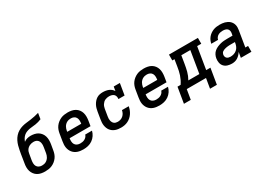

<svg xmlns="http://www.w3.org/2000/svg" viewBox="-9 -1603 3617 2625"><g transform="rotate(-30 1800.0 -290.0)"><path d="M254 8Q223 8 192.5 2Q162 -4 137 -19Q112 -34 94 -57.5Q76 -81 67 -109.5Q58 -138 58 -169.5Q58 -201 64 -232L78 -319Q78 -322 78.5 -325Q79 -328 80 -331L81 -339Q82 -343 82.5 -346Q83 -349 83 -352Q89 -385 95 -418.5Q101 -452 110.5 -486Q120 -520 136 -552Q152 -584 176 -611Q200 -638 231.5 -656.5Q263 -675 297 -684.5Q331 -694 365 -697.5Q399 -701 433.5 -706Q468 -711 502 -718Q536 -725 569 -735L554 -643Q531 -633 507 -626.5Q483 -620 459 -616Q435 -612 411 -610.5Q387 -609 362.5 -604.5Q338 -600 314 -591Q290 -582 270.5 -565.5Q251 -549 237.5 -527Q224 -505 216 -482Q239 -500 267 -507.5Q295 -515 323 -515Q353 -515 383 -508.5Q413 -502 437.5 -486.5Q462 -471 479.5 -447.5Q497 -424 505 -396Q513 -368 513 -337Q513 -306 508 -275L493 -188Q489 -161 479.5 -134Q470 -107 453 -83.5Q436 -60 413 -41.5Q390 -23 363.5 -11.5Q337 0 309 4Q281 8 254 8ZM256 -84Q272 -84 288 -87Q304 -90 318.5 -97.5Q333 -105 345.5 -117Q358 -129 366.5 -143Q375 -157 380 -172Q385 -187 388 -203L402 -290Q405 -306 405.5 -322.5Q406 -339 403 -354Q400 -369 393 -382.5Q386 -396 374 -405.5Q362 -415 347 -419Q332 -423 315 -423Q300 -423 285 -420Q270 -417 255.5 -410.5Q241 -404 228 -393.5Q215 -383 206 -369.5Q197 -356 192 -341Q187 -326 185 -311L169 -217Q165 -193 166 -168.5Q167 -144 178 -124.5Q189 -105 210.5 -94.5Q232 -84 256 -84Q256 -84 256 -84Q256 -84 256 -84Z M860 8Q836 8 812.5 5Q789 2 767.5 -5.5Q746 -13 727.5 -26Q709 -39 695.5 -56Q682 -73 673 -94Q664 -115 660.5 -138Q657 -161 658.5 -184.5Q660 -208 664 -232L682 -342Q686 -369 695.5 -396Q705 -423 722 -446.5Q739 -470 762.5 -488.5Q786 -507 812 -518.5Q838 -530 866 -534Q894 -538 921 -538Q952 -538 982.5 -532Q1013 -526 1038.5 -511Q1064 -496 1082 -472.5Q1100 -449 1108.5 -420.5Q1117 -392 1117 -360.5Q1117 -329 1112 -298L1099 -219H769V-217Q765 -192 766.5 -167.5Q768 -143 779.5 -123.5Q791 -104 813 -94Q835 -84 860 -84Q877 -84 895.5 -87Q914 -90 931 -99Q948 -108 961 -122.5Q974 -137 979 -156H1086Q1077 -119 1055.5 -86.5Q1034 -54 1001.5 -31.5Q969 -9 932.5 -0.5Q896 8 860 8ZM785 -311H1006V-313Q1010 -337 1009 -361.5Q1008 -386 997 -406Q986 -426 964.5 -436Q943 -446 919 -446Q903 -446 887.5 -443Q872 -440 857 -432.5Q842 -425 829.5 -413Q817 -401 808.5 -387Q800 -373 795 -358Q790 -343 787 -327Z M1454 8Q1430 8 1407 5Q1384 2 1363 -6Q1342 -14 1324 -27Q1306 -40 1293 -57Q1280 -74 1272 -95Q1264 -116 1260.5 -138.5Q1257 -161 1258.5 -185Q1260 -209 1264 -232L1282 -342Q1286 -366 1292.5 -390Q1299 -414 1311 -437Q1323 -460 1340 -480Q1357 -500 1379 -514Q1401 -528 1426 -533Q1451 -538 1475 -538Q1499 -538 1522.5 -534Q1546 -530 1566.5 -521.5Q1587 -513 1604.5 -498.5Q1622 -484 1634 -465L1645 -530H1742L1712 -349H1615Q1618 -369 1613.5 -389Q1609 -409 1595 -422Q1581 -435 1561.5 -440.5Q1542 -446 1521 -446Q1506 -446 1490 -443Q1474 -440 1458.5 -433Q1443 -426 1430.5 -414Q1418 -402 1409 -388Q1400 -374 1395 -358.5Q1390 -343 1387 -327L1369 -217Q1366 -201 1365.5 -185Q1365 -169 1368 -154Q1371 -139 1378 -125Q1385 -111 1396.5 -101.5Q1408 -92 1423 -88Q1438 -84 1454 -84Q1476 -84 1498 -91Q1520 -98 1538 -114Q1556 -130 1566.5 -150.5Q1577 -171 1581 -194H1688Q1683 -166 1673 -140Q1663 -114 1647 -90Q1631 -66 1609 -46.5Q1587 -27 1561 -14.5Q1535 -2 1508 3Q1481 8 1454 8Z M2060 8Q2036 8 2012.5 5Q1989 2 1967.5 -5.5Q1946 -13 1927.5 -26Q1909 -39 1895.5 -56Q1882 -73 1873 -94Q1864 -115 1860.5 -138Q1857 -161 1858.5 -184.5Q1860 -208 1864 -232L1882 -342Q1886 -369 1895.5 -396Q1905 -423 1922 -446.5Q1939 -470 1962.5 -488.5Q1986 -507 2012 -518.5Q2038 -530 2066 -534Q2094 -538 2121 -538Q2152 -538 2182.5 -532Q2213 -526 2238.5 -511Q2264 -496 2282 -472.5Q2300 -449 2308.5 -420.5Q2317 -392 2317 -360.5Q2317 -329 2312 -298L2299 -219H1969V-217Q1965 -192 1966.5 -167.5Q1968 -143 1979.5 -123.5Q1991 -104 2013 -94Q2035 -84 2060 -84Q2077 -84 2095.5 -87Q2114 -90 2131 -99Q2148 -108 2161 -122.5Q2174 -137 2179 -156H2286Q2277 -119 2255.5 -86.5Q2234 -54 2201.5 -31.5Q2169 -9 2132.5 -0.5Q2096 8 2060 8ZM1985 -311H2206V-313Q2210 -337 2209 -361.5Q2208 -386 2197 -406Q2186 -426 2164.5 -436Q2143 -446 2119 -446Q2103 -446 2087.5 -443Q2072 -440 2057 -432.5Q2042 -425 2029.5 -413Q2017 -401 2008.5 -387Q2000 -373 1995 -358Q1990 -343 1987 -327Z M2358 155 2399 -92H2448Q2467 -119 2481.5 -149Q2496 -179 2506 -208.5Q2516 -238 2522.5 -269Q2529 -300 2534 -331L2551 -438H2517V-530H2974V-438H2909L2852 -92H2919L2878 155H2770L2796 0H2492L2466 155ZM2570 -92H2744L2801 -438H2659L2639 -316Q2634 -287 2628.5 -258.5Q2623 -230 2615.5 -202Q2608 -174 2596.5 -146Q2585 -118 2570 -92Z M3203 8Q3169 8 3136 -2Q3103 -12 3081 -36Q3059 -60 3052.5 -94Q3046 -128 3052 -162Q3056 -189 3069.5 -215.5Q3083 -242 3105.5 -260.5Q3128 -279 3154.5 -290.5Q3181 -302 3208.5 -309Q3236 -316 3263.5 -318Q3291 -320 3318 -320H3399L3406 -358Q3409 -377 3404.5 -395.5Q3400 -414 3386.5 -425.5Q3373 -437 3354.5 -441.5Q3336 -446 3317 -446Q3299 -446 3280 -442.5Q3261 -439 3244 -429.5Q3227 -420 3215 -404Q3203 -388 3199 -369H3092Q3097 -394 3107.5 -417.5Q3118 -441 3134.5 -461Q3151 -481 3173 -496.5Q3195 -512 3219 -521.5Q3243 -531 3268 -534.5Q3293 -538 3317 -538Q3338 -538 3359 -536Q3380 -534 3399.5 -528.5Q3419 -523 3437 -514Q3455 -505 3469.5 -492Q3484 -479 3494.5 -462Q3505 -445 3510 -425.5Q3515 -406 3515 -385Q3515 -364 3511 -343L3470 -92H3513V0H3346L3361 -86Q3348 -65 3331 -47Q3314 -29 3293.5 -16Q3273 -3 3250 2.5Q3227 8 3204 8Q3204 8 3204 8Q3204 8 3203 8ZM3234 -84Q3260 -84 3286 -92Q3312 -100 3333 -118Q3354 -136 3365.5 -161Q3377 -186 3381 -212L3384 -228H3318Q3306 -228 3295 -227.5Q3284 -227 3272.5 -226Q3261 -225 3250 -223Q3239 -221 3227.5 -218Q3216 -215 3205 -210.5Q3194 -206 3184 -199Q3174 -192 3168 -181.5Q3162 -171 3160 -160Q3157 -144 3161 -128.5Q3165 -113 3176 -102.5Q3187 -92 3202.5 -88Q3218 -84 3234 -84Z"/></g></svg>

Font: Iosevka Curly Slab SmBdExObl
Style: Regular
Weight: 600
Width: 7
Italic angle: -9°
Monospace: yes
Designer: Belleve Invis
Foundry: Belleve Invis
Version: Version 11.1.0; ttfautohint (v1.8.3)